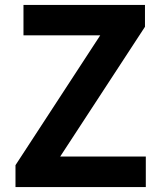

<svg xmlns="http://www.w3.org/2000/svg" viewBox="-20 -761 653 781"><path d="M43 0V-89.1L387.7 -617.3H75.5V-740.8H569.7V-652L224.9 -124.3H573.1V0Z"/></svg>

Font: Shanggu Sans SC VF
Style: Regular
Weight: 250
Designer: GuiWonder
Version: Version 1.021